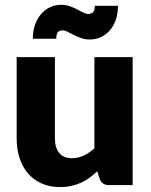

<svg xmlns="http://www.w3.org/2000/svg" viewBox="-20 -750 610 778"><path d="M47.5 0ZM202.5 -518.5V-189.5Q202.5 -151 220 -130Q237.5 -109 271.5 -109Q297 -109 319.2 -119.5Q341.5 -130 362.5 -149V-518.5H517.5V0H421.5Q392.5 0 383.5 -26L374 -56Q359 -41.5 343 -29.8Q327 -18 308.8 -9.8Q290.5 -1.5 269.5 3.2Q248.5 8 223.5 8Q181 8 148.2 -6.8Q115.5 -21.5 93 -48Q70.5 -74.5 59 -110.5Q47.5 -146.5 47.5 -189.5V-518.5ZM337 -693.5Q349 -693.5 356.5 -699.8Q364 -706 364 -726.5H458Q458 -695 449.2 -669.8Q440.5 -644.5 425 -626.8Q409.5 -609 388.5 -599.5Q367.5 -590 343 -590Q324.5 -590 308.5 -595.8Q292.5 -601.5 278.8 -608.5Q265 -615.5 253.8 -621.2Q242.5 -627 234 -627Q222 -627 215 -620.2Q208 -613.5 208 -593H113Q113 -624.5 122 -649.8Q131 -675 146.5 -693Q162 -711 183 -720.8Q204 -730.5 228 -730.5Q246.5 -730.5 262.8 -724.8Q279 -719 292.5 -712Q306 -705 317.2 -699.2Q328.5 -693.5 337 -693.5Z"/></svg>

Font: Lato Black
Style: Regular
Weight: 900
Designer: Lukasz Dziedzic
Foundry: tyPoland Lukasz Dziedzic
Version: Version 2.007; 2014-02-27